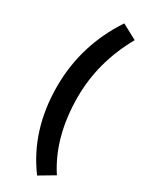

<svg xmlns="http://www.w3.org/2000/svg" viewBox="-240 -794 802 1027"><g transform="rotate(30 160.5 -280.0)"><path d="M198 189Q52 -7 52 -278Q52 -534 195 -749L288 -699Q176 -500 176 -284Q176 -37 289 135Z"/></g></svg>

Font: Cantarell
Style: Bold
Weight: 700
Designer: Dave Crossland, Nikolaus Waxweiler, Florian Fecher, Jacques Le Bailly, Eben Sorkin, Alexei Vanyashin, Alexios Zavras, Em
Version: Version 0.303